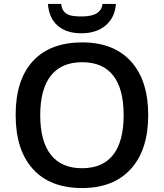

<svg xmlns="http://www.w3.org/2000/svg" viewBox="-20 -939 827 969"><path d="M565 -919H497Q491 -856 393 -856Q352 -856 333 -862Q293 -874 289 -919H222Q227 -848 271 -809.5Q315 -771 391 -771Q466 -771 513 -810.5Q560 -850 565 -919ZM395 -725Q233 -725 146 -630.5Q59 -536 59 -359Q59 -182 146 -86Q233 10 394 10Q553 10 640.5 -86.5Q728 -183 728 -358Q728 -533 641 -629Q554 -725 395 -725ZM395 -625Q499 -625 551.5 -557.5Q604 -490 604 -358Q604 -225 551 -157.5Q498 -90 394 -90Q290 -90 236.5 -158Q183 -226 183 -358Q183 -489 236.5 -557Q290 -625 395 -625Z"/></svg>

Font: OpenSansMMV
Style: Semibold
Weight: 600
Designer: Steve Matteson
Foundry: Ascender Corporation
Version: Version 6.000